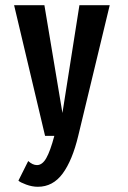

<svg xmlns="http://www.w3.org/2000/svg" viewBox="-20 -520 490 735"><path d="M150 -500 219 -87.5 284 -500H400L279.5 0Q257 94 219.8 144.5Q182.5 195 125 195Q103 195 80 186.5Q57 178 50.5 171.5L88 96.5Q105 112 121.5 112Q142 112 157.2 85.2Q172.5 58.5 188 0H152.5L34 -500Z"/></svg>

Font: League Mono Condensed Medium
Style: Regular
Weight: 500
Width: 1
Designer: Tyler Finck
Foundry: The League of Moveable Type / Tyler Finck
Version: Version 2.210